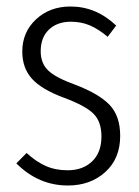

<svg xmlns="http://www.w3.org/2000/svg" viewBox="-20 -554 425 585"><path d="M194.8 -534.2Q272.9 -534.2 334 -476.1L308.1 -441.9Q279.3 -465.8 253.4 -476.8Q227.5 -487.8 195.8 -487.8Q154.3 -487.8 129.2 -463.9Q104 -439.9 104 -397.9Q104 -361.3 126.7 -339.4Q149.4 -317.4 209 -295.9Q282.2 -268.1 314.2 -234.1Q346.2 -200.2 346.2 -140.1Q346.2 -70.8 300.8 -29.8Q255.4 11.2 187 11.2Q97.2 11.2 29.8 -56.2L61 -87.9Q89.8 -61.5 119.4 -48.3Q148.9 -35.2 186 -35.2Q232.4 -35.2 260.7 -62.3Q289.1 -89.4 289.1 -138.2Q289.1 -182.6 265.6 -206.8Q242.2 -231 175.8 -255.9Q106.9 -281.2 77.4 -314Q47.9 -346.7 47.9 -397Q47.9 -456.1 89.8 -495.1Q131.8 -534.2 194.8 -534.2Z"/></svg>

Font: Fira Sans Compressed Light
Style: Regular
Weight: 300
Width: 1
Designer: Carrois Corporate & Edenspiekermann AG
Foundry: Carrois Corporate GbR & Edenspiekermann AG
Version: Version 4.203;PS 004.203;hotconv 1.0.88;makeotf.lib2.5.64775